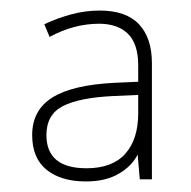

<svg xmlns="http://www.w3.org/2000/svg" viewBox="-20 -742 362 364"><path d="M169 -722Q219 -722 243.5 -696Q268 -670 268 -622V-402H245L241 -449Q230 -427 205 -412.5Q180 -398 143 -398Q96 -398 68.5 -420Q41 -442 41 -486Q41 -533 79 -557Q117 -581 197 -585L242 -587V-618Q242 -659 222.5 -678Q203 -697 168 -697Q120 -697 74 -672L64 -696Q87 -707 114 -714.5Q141 -722 169 -722ZM196 -560Q131 -557 99.5 -541Q68 -525 68 -486Q68 -423 144 -423Q193 -423 217.5 -450.5Q242 -478 242 -527V-562Z"/></svg>

Font: Noto Sans Gujarati Thin
Style: Regular
Weight: 100
Designer: Jelle Bosma - Monotype Design Team, Universal Thirst
Foundry: Monotype Imaging Inc.
Version: Version 2.106; ttfautohint (v1.8.4.7-5d5b)